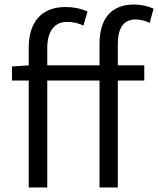

<svg xmlns="http://www.w3.org/2000/svg" viewBox="-20 -829 699 849"><path d="M420 0H501V-473H618V-540H501V-633C501 -705 526 -743 580 -743C599 -743 621 -738 642 -728L659 -791C634 -802 603 -809 572 -809C469 -809 420 -743 420 -634V-540H189V-616C189 -690 220 -732 276 -732C303 -732 326 -727 349 -716L367 -778C339 -791 305 -798 270 -798C163 -798 107 -731 107 -619V-540L33 -535V-473H107V0H189V-473H420Z"/></svg>

Font: Source Han Sans JP Normal
Style: Regular
Weight: 350
Designer: Ryoko NISHIZUKA 西塚涼子 (kana, bopomofo & ideographs); Paul D. Hunt (Latin, Greek & Cyrillic); Sandoll Communications 산돌커뮤니
Foundry: Adobe
Version: Version 2.002;hotconv 1.0.116;makeotfexe 2.5.65601